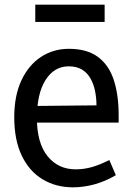

<svg xmlns="http://www.w3.org/2000/svg" viewBox="-20 -790 557 822"><path d="M293 12Q219 12 162 -22.5Q105 -57 73 -124Q41 -191 41 -288Q41 -380 71.5 -445.5Q102 -511 155 -546Q208 -581 275 -581Q352 -581 399 -546.5Q446 -512 467 -448Q488 -384 488 -297V-265H94L95 -336L393 -339Q393 -372 386.5 -402.5Q380 -433 366 -456.5Q352 -480 329.5 -493Q307 -506 274 -506Q212 -506 175 -447.5Q138 -389 138 -284Q138 -178 183.5 -121.5Q229 -65 304 -65Q340 -65 374.5 -75Q409 -85 448 -105L476 -40Q430 -13 383.5 -0.5Q337 12 293 12ZM428 -770V-696H131V-770Z"/></svg>

Font: Yaldevi Medium
Style: Regular
Weight: 500
Designer: Sol Matas, Rajitha Manaperi, Kosala Senevirathne
Foundry: Mooniak
Version: Version 1.100